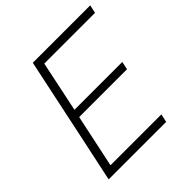

<svg xmlns="http://www.w3.org/2000/svg" viewBox="-188 -859 1006 1006"><g transform="rotate(-45 314.5 -356.5)"><path d="M52.5 0Q65 -60 77 -115.8Q89 -171.5 103 -237.5L152.5 -472Q167 -540 178.8 -596.5Q190.5 -653 203.5 -713H629L619 -667.5H243Q233 -619 222.8 -571.5Q212.5 -524 201.5 -470L183.5 -384.5H538L528.5 -340H174L153.5 -243.5Q142 -189.5 132 -141.8Q122 -94 111.5 -45.5H488.5L478.5 0Z"/></g></svg>

Font: Commissioner ExtraLight
Style: Italic
Weight: 200
Italic angle: -12°
Designer: Kostas Bartsokas
Foundry: Kostas Bartsokas
Version: Version 1.000; ttfautohint (v1.8.3)